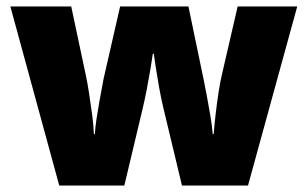

<svg xmlns="http://www.w3.org/2000/svg" viewBox="-20 -573 950 593"><path d="M484 -242Q478 -267 472 -300Q466 -333 461.5 -362.5Q457 -392 455 -407H452Q450 -392 445 -362Q440 -332 433.5 -298Q427 -264 420 -235L364 0H163L12 -553H200L245 -341Q250 -318 255 -285.5Q260 -253 264.5 -219.5Q269 -186 270 -159H273Q274 -179 278 -205Q282 -231 286.5 -257Q291 -283 295 -303Q299 -323 300 -330L351 -553H562L609 -327Q613 -308 618.5 -278.5Q624 -249 629.5 -217Q635 -185 637 -159H640Q642 -186 646 -220.5Q650 -255 655 -287.5Q660 -320 665 -341L714 -553H898L746 0H542Z"/></svg>

Font: Noto Sans Gurmukhi UI Black
Style: Regular
Weight: 900
Designer: Jelle Bosma - Monotype Design Team
Foundry: Monotype Imaging Inc.
Version: Version 2.004; ttfautohint (v1.8.4.7-5d5b)